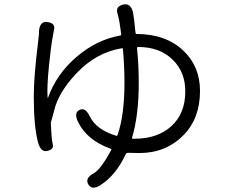

<svg xmlns="http://www.w3.org/2000/svg" viewBox="-20 -810 1040 887"><path d="M446 44Q406 71 388 42Q371 13 414 -10Q445 -27 494 -117Q496 -121 491 -123Q382 -162 341 -246Q320 -289 347 -302Q374 -316 395 -272Q425 -211 516 -183Q521 -181 523 -186Q555 -278 555 -427Q555 -504 548 -583Q548 -588 543 -587Q424 -568 332 -470Q250 -383 230 -299Q224 -275 217 -251Q214 -242 215 -236Q217 -211 218 -186Q219 -163 224 -141.5Q229 -120 199 -113Q169 -105 156 -151Q136 -225 136 -364Q136 -454 155 -607Q158 -630 160 -653V-665Q164 -715 201 -708Q238 -702 229 -670Q228 -665 224 -642Q216 -602 207 -514Q196 -409 200 -359Q200 -354 202 -359Q241 -468 334 -547.5Q427 -627 536 -646Q541 -647 540 -652L532 -707Q528 -729 522 -751Q514 -780 549 -789Q585 -797 595 -750Q599 -730 606 -659Q607 -653 610 -653Q745 -653 826 -577Q904 -504 904 -390Q904 -263 828 -186Q747 -103 624 -103Q599 -103 574 -104Q564 -105 560 -96Q516 -2 446 44ZM590 -174Q589 -169 594 -169H601Q708 -169 772 -227.5Q836 -286 836 -388Q836 -476 780 -532Q720 -593 618 -593Q613 -593 613 -588Q621 -508 621 -427Q621 -276 590 -174Z"/></svg>

Font: Resource Han Rounded JP Normal
Style: Regular
Weight: 350
Designer: Cyano Hao (round all glyphs); Ryoko NISHIZUKA 西塚涼子 (kana, bopomofo & ideographs); Paul D. Hunt (Latin, Greek & Cyrillic)
Foundry: Cyano Hao
Version: 0.990